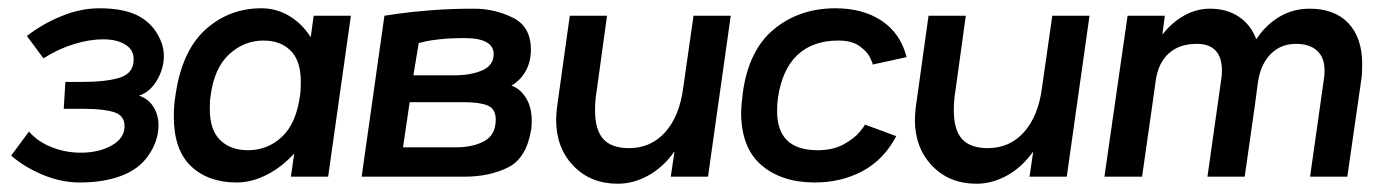

<svg xmlns="http://www.w3.org/2000/svg" viewBox="-20 -427 3354 464"><path d="M7 -51 50 -109Q72 -84 105.5 -71Q139 -58 175 -58Q219 -58 250 -75.5Q281 -93 281 -122Q281 -148 255.5 -156Q230 -164 183 -164H134L138 -229H178Q237 -229 270 -239.5Q303 -250 303 -284Q303 -307 282.5 -319.5Q262 -332 229 -332Q197 -332 159 -320.5Q121 -309 85 -286L45 -340Q82 -369 128.5 -388Q175 -407 220 -407Q284 -407 320 -385.5Q356 -364 371 -322Q376 -307 376 -292Q376 -261 359 -232.5Q342 -204 316 -196Q339 -188 351 -168.5Q363 -149 363 -124Q363 -85 337 -49Q314 -17 271.5 -1.5Q229 14 173 14Q128 14 83.5 -4.5Q39 -23 7 -51Z M828 -389 773 0H683L691 -56Q661 -23 624.5 -4.5Q588 14 552 14Q483 14 441.5 -25.5Q400 -65 400 -146Q400 -172 404 -196Q419 -303 476 -355Q533 -407 612 -407Q648 -407 679 -388.5Q710 -370 731 -337L738 -389ZM705 -196Q707 -208 707 -229Q707 -280 682.5 -304.5Q658 -329 617 -329Q570 -329 534 -296Q498 -263 489 -196Q487 -185 487 -164Q487 -113 512 -88.5Q537 -64 579 -64Q627 -64 661.5 -96.5Q696 -129 705 -196Z M909 -389Q916 -390 943 -394Q970 -398 1018.5 -402Q1067 -406 1126 -406Q1175 -406 1219 -384.5Q1263 -363 1263 -307Q1263 -278 1250.5 -255.5Q1238 -233 1216 -220Q1237 -213 1251 -190.5Q1265 -168 1265 -136Q1265 -123 1264 -116Q1253 -45 1208 -22.5Q1163 0 1102 0H854ZM1078 -245Q1118 -245 1145.5 -257Q1173 -269 1173 -296Q1173 -335 1102 -335Q1071 -335 1046.5 -332.5Q1022 -330 1008.5 -327Q995 -324 992 -323L979 -245ZM1082 -71Q1123 -71 1150.5 -86Q1178 -101 1178 -138Q1178 -164 1158.5 -172Q1139 -180 1102 -180H970L954 -71Z M1746 -389 1691 0H1601L1610 -61Q1583 -23 1547 -3Q1511 17 1473 17Q1407 17 1365.5 -26.5Q1324 -70 1324 -137Q1324 -147 1326 -167L1357 -389H1447L1422 -208Q1418 -184 1418 -161Q1418 -113 1438 -91Q1458 -69 1500 -69Q1553 -69 1587.5 -107.5Q1622 -146 1631 -214L1632 -221L1656 -389Z M1771 -156Q1771 -168 1775 -202Q1789 -306 1850.5 -356.5Q1912 -407 1999 -407Q2065 -407 2110.5 -377Q2156 -347 2171 -289L2089 -271Q2089 -275 2082 -289Q2075 -303 2056.5 -316Q2038 -329 2006 -329Q1944 -329 1907 -294Q1870 -259 1860 -190Q1858 -178 1858 -158Q1858 -64 1956 -64Q1993 -64 2018.5 -78Q2044 -92 2057 -107.5Q2070 -123 2070 -126L2146 -98Q2116 -41 2064.5 -13.5Q2013 14 1949 14Q1869 14 1820 -28Q1771 -70 1771 -156Z M2613 -389 2558 0H2468L2477 -61Q2450 -23 2414 -3Q2378 17 2340 17Q2274 17 2232.5 -26.5Q2191 -70 2191 -137Q2191 -147 2193 -167L2224 -389H2314L2289 -208Q2285 -184 2285 -161Q2285 -113 2305 -91Q2325 -69 2367 -69Q2420 -69 2454.5 -107.5Q2489 -146 2498 -214L2499 -221L2523 -389Z M3272 -272Q3272 -248 3270 -236L3236 0H3146L3180 -240Q3181 -246 3181 -257Q3181 -288 3163 -304.5Q3145 -321 3112 -321Q3076 -321 3052 -297.5Q3028 -274 3021 -234L3020 -228L3012 -168L2988 0H2898L2932 -240Q2933 -246 2933 -256Q2933 -321 2872 -321Q2830 -321 2804.5 -298Q2779 -275 2773 -232L2764 -168L2740 0H2649L2705 -389H2795L2789 -343Q2811 -372 2841 -389Q2871 -406 2904 -406Q2945 -406 2974 -386.5Q3003 -367 3016 -332Q3039 -367 3072 -386.5Q3105 -406 3145 -406Q3206 -406 3239 -370.5Q3272 -335 3272 -272Z"/></svg>

Font: Neutral Grotesk
Style: Italic
Weight: 400
Italic angle: -8°
Designer: Nawras Khrais
Foundry: Nawras Khrais
Version: Version 1.000